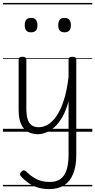

<svg xmlns="http://www.w3.org/2000/svg" viewBox="-20 -905 654 1319"><path d="M240 17Q204 17 173.5 1.5Q143 -14 125.5 -51Q108 -88 108 -150V-496Q108 -506 114.5 -510.5Q121 -515 134 -515Q147 -515 154 -510.5Q161 -506 161 -496V-159Q161 -116 169.5 -87.5Q178 -59 197 -45Q216 -31 246 -31Q278 -31 309.5 -49.5Q341 -68 369 -109Q397 -150 418.5 -216.5Q440 -283 451 -377V-496Q451 -506 457.5 -510.5Q464 -515 478 -515Q491 -515 497.5 -510.5Q504 -506 504 -496V159Q504 237 482.5 289.5Q461 342 420 368Q379 394 318 394Q275 394 239.5 383Q204 372 175.5 352Q147 332 125 307Q117 299 117.5 291Q118 283 128 273Q138 264 145.5 265Q153 266 161 274Q194 307 231.5 326Q269 345 322 345Q367 345 395 325Q423 305 437 263.5Q451 222 451 156V-210Q434 -146 408.5 -101.5Q383 -57 354 -31.5Q325 -6 295.5 5.5Q266 17 240 17ZM193 -683Q171 -683 160.5 -695Q150 -707 150 -732Q150 -757 160.5 -769.5Q171 -782 193 -782Q215 -782 226 -769.5Q237 -757 237 -732Q238 -707 226.5 -695Q215 -683 193 -683ZM423 -683Q401 -683 390.5 -695Q380 -707 380 -732Q380 -757 390.5 -769.5Q401 -782 423 -782Q445 -782 456 -769.5Q467 -757 467 -732Q467 -707 456 -695Q445 -683 423 -683ZM0 365H614V375H0ZM0 -20H614V0H0ZM0 -505H614V-500H0ZM0 -885H614V-875H0Z"/></svg>

Font: Playwrite GB S Guides
Style: Regular
Weight: 400
Designer: Veronika Burian, José Scaglione
Foundry: TypeTogether
Version: Version 1.003